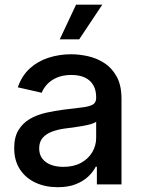

<svg xmlns="http://www.w3.org/2000/svg" viewBox="-20 -779 603 811"><path d="M224.1 11.7Q171.9 11.7 130.4 -7.3Q88.9 -26.4 64.5 -63.2Q40 -100.1 40 -153.8Q40 -199.7 57.9 -229.2Q75.7 -258.8 105.7 -276.4Q135.7 -293.9 173.1 -302.5Q210.4 -311 249.5 -315.9Q297.9 -321.8 327.9 -325.4Q357.9 -329.1 372.1 -337.4Q386.2 -345.7 386.2 -365.2V-368.2Q386.2 -397.9 374.3 -418.9Q362.3 -439.9 339.1 -451.2Q315.9 -462.4 281.2 -462.4Q246.6 -462.4 220.9 -451.4Q195.3 -440.4 179.4 -423.3Q163.6 -406.2 156.2 -387.2L55.2 -410.2Q72.3 -459.5 106 -490Q139.6 -520.5 185.1 -535.2Q230.5 -549.8 280.3 -549.8Q314.9 -549.8 352.1 -541.5Q389.2 -533.2 421.1 -512.5Q453.1 -491.7 473.1 -455.1Q493.2 -418.5 493.2 -361.3V0H389.2V-74.7H384.3Q373.5 -53.2 352.8 -33.4Q332 -13.7 300.3 -1Q268.6 11.7 224.1 11.7ZM247.6 -74.2Q291.5 -74.2 322.5 -91.3Q353.5 -108.4 369.9 -136.5Q386.2 -164.6 386.2 -196.3V-265.1Q380.9 -259.8 365 -255.1Q349.1 -250.5 328.6 -246.8Q308.1 -243.2 288.3 -240.5Q268.6 -237.8 255.4 -236.3Q225.1 -232.4 200.2 -223.1Q175.3 -213.9 160.4 -197Q145.5 -180.2 145.5 -151.9Q145.5 -126.5 158.7 -109.1Q171.9 -91.8 194.8 -83Q217.8 -74.2 247.6 -74.2ZM232.4 -612.8 301.3 -759.3H412.1L314.5 -612.8Z"/></svg>

Font: Inter 16pt Medium
Style: Regular
Weight: 500
Version: Version 4.001;git-66647c0bb